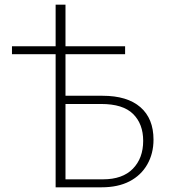

<svg xmlns="http://www.w3.org/2000/svg" viewBox="-20 -798 724 818"><path d="M31 -567V-601H513V-567ZM217 0V-778H259V-34H419Q502 -34 546 -79Q590 -124 590 -198Q590 -270 547 -312.5Q504 -355 411 -355H244V-390H417Q522 -390 578 -341.5Q634 -293 634 -203Q634 -144 607.5 -97.5Q581 -51 532 -25.5Q483 0 413 0Z"/></svg>

Font: Ysabeau Infant ExtraLight
Style: Regular
Weight: 250
Designer: Christian Thalmann (Catharsis Fonts)
Version: Version 2.001;gftools[0.9.30]; featfreeze: ss01,ss02,lnum